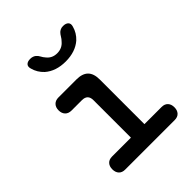

<svg xmlns="http://www.w3.org/2000/svg" viewBox="-218 -910 1036 1036"><g transform="rotate(-45 300.0 -392.5)"><path d="M508 -100Q531 -100 543.5 -86.5Q556 -73 556 -50Q556 -27 543.5 -13.5Q531 0 508 0H130Q107 0 94.5 -13.5Q82 -27 82 -50Q82 -73 94.5 -86.5Q107 -100 130 -100H274V-386Q274 -408 263 -419Q252 -430 230 -430H151Q128 -430 115 -443.5Q102 -457 102 -480Q102 -503 115 -516.5Q128 -530 151 -530H288Q333 -530 355 -508Q377 -486 377 -441V-100ZM156 -745Q150 -764 159.5 -774.5Q169 -785 190 -785Q201 -785 209 -782Q217 -779 222 -775Q233 -766 239 -754Q245 -742 255 -731Q277 -703 315 -703Q353 -703 376 -731Q386 -741 392.5 -752.5Q399 -764 408 -773Q414 -778 421.5 -781.5Q429 -785 441 -785Q462 -785 472 -774.5Q482 -764 476 -745Q466 -707 436 -679Q390 -639 316 -639Q242 -639 196 -679Q166 -707 156 -745Z"/></g></svg>

Font: Maple Mono NL Medium
Style: Regular
Weight: 500
Monospace: yes
Designer: subframe7536
Version: Version 7.000